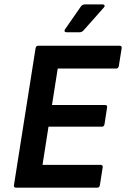

<svg xmlns="http://www.w3.org/2000/svg" viewBox="-20 -866 582 886"><path d="M54.5 0Q42.4 0 44.4 -11.7L144.1 -643.3Q146.1 -655 157.1 -655H530.7Q536.3 -655 539.5 -652.2Q542.7 -649.3 541.4 -643.3L528.3 -561.4Q527.3 -556.8 524.6 -553.3Q521.9 -549.7 516.6 -549.7H246.4L219.9 -381.6H463.7Q476.4 -381.6 474.1 -369.9L462.3 -293.1Q460.3 -281.4 450.6 -281.4H203.8L176.2 -105.3H443.4Q455.8 -105.3 453.8 -93.9L441 -11.7Q438.7 0 429.3 0ZM286.4 -717.2Q280.4 -717.2 278.4 -721.4Q276.4 -725.6 280.4 -731.3L351.8 -834Q359.5 -845.7 371.1 -845.7H453.6Q460.2 -845.7 462.2 -841.1Q464.2 -836.4 458.9 -831L368.4 -728.9Q363.7 -723.2 359 -720.2Q354.3 -717.2 348 -717.2Z"/></svg>

Font: Sofia Sans Hairline
Style: Italic
Weight: 1
Italic angle: -9°
Designer: Botio Nikoltchev, Ani Petrova
Foundry: lettersoup
Version: Version 4.102